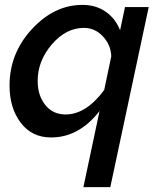

<svg xmlns="http://www.w3.org/2000/svg" viewBox="-20 -552 645 785"><path d="M387 -98Q303 10 189 10Q110 10 64.5 -50.5Q19 -111 19 -202Q19 -334 110.5 -433Q202 -532 317 -532Q373 -532 413 -503.5Q453 -475 471 -428L491 -523H588L431 213H321ZM406 -184 435 -322Q433 -369 400.5 -403.5Q368 -438 323 -438Q250 -438 192 -370.5Q134 -303 134 -221Q134 -162 165 -123Q196 -84 248 -84Q332 -84 406 -184Z"/></svg>

Font: Raleway-v4020 SemiBold
Style: Italic
Weight: 600
Italic angle: -12°
Designer: Matt McInerney, Pablo Impallari, Rodrigo Fuenzalida
Foundry: Matt McInerney, Pablo Impallari, Rodrigo Fuenzalida
Version: Version 4.020;PS 004.020;hotconv 1.0.88;makeotf.lib2.5.64775